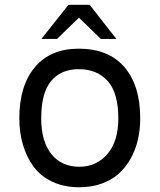

<svg xmlns="http://www.w3.org/2000/svg" viewBox="-20 -770 669 805"><path d="M356 -750 467.8 -606.9H402.8L311 -695.8L219.2 -606.9H153.8L267.1 -750ZM310.1 -565.9Q435.1 -565.9 501.5 -488.8Q567.9 -411.6 567.9 -273.9Q567.9 -226.6 558.1 -184.1Q548.3 -141.6 527.8 -105Q507.3 -68.4 477.8 -41.7Q448.2 -15.1 405.8 0Q363.3 15.1 312 15.1Q249 15.1 200 -7.8Q150.9 -30.8 121.1 -71Q91.3 -111.3 76.2 -162.8Q61 -214.4 61 -273.9Q61 -410.6 126.2 -488.3Q191.4 -565.9 310.1 -565.9ZM310.1 -480Q236.3 -480 194.6 -430.7Q152.8 -381.3 152.8 -273.9Q152.8 -176.3 195.8 -123.5Q238.8 -70.8 312 -70.8Q384.3 -70.8 430.2 -124Q476.1 -177.2 476.1 -273.9Q476.1 -380.9 431.4 -430.4Q386.7 -480 310.1 -480Z"/></svg>

Font: Stilu
Style: Regular
Weight: 400
Designer: Genilson Lima Santos
Foundry: Genilson Lima Santos
Version: Version 1.200;PS 001.200;hotconv 1.0.88;makeotf.lib2.5.64775